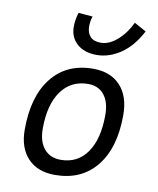

<svg xmlns="http://www.w3.org/2000/svg" viewBox="-87 -849 761 927"><g transform="rotate(10 293.0 -385.5)"><path d="M245.1 9.8Q160.2 9.8 112.3 -40.8Q64.5 -91.3 64.5 -181.2Q64.5 -344.2 137.5 -435.8Q210.4 -527.3 339.8 -527.3Q425.3 -527.3 473.1 -475.8Q521 -424.3 521 -331.5Q521 -170.9 448 -80.6Q375 9.8 245.1 9.8ZM260.3 -66.9Q342.8 -66.9 389.2 -133.1Q435.5 -199.2 435.5 -317.4Q435.5 -379.9 407.5 -415.3Q379.4 -450.7 328.6 -450.7Q244.6 -450.7 197 -384.5Q149.4 -318.4 149.4 -200.2Q149.4 -137.2 179 -102.1Q208.5 -66.9 260.3 -66.9ZM343.3 -595.7Q282.7 -595.7 247.1 -627.4Q211.4 -659.2 211.4 -710.9Q211.4 -745.1 222.7 -780.8L292.5 -774.9Q287.6 -761.7 285.9 -749.5Q284.2 -737.3 284.2 -726.1Q284.2 -693.8 301.3 -675.5Q318.4 -657.2 352.5 -657.2Q393.6 -657.2 433.6 -692.4Q473.6 -727.5 498.5 -780.8L557.1 -748.5Q517.1 -671.9 460.4 -633.8Q403.8 -595.7 343.3 -595.7Z"/></g></svg>

Font: CaskaydiaCove NFP SemiLight
Style: Italic
Weight: 350
Italic angle: -10°
Designer: Aaron Bell
Foundry: Saja Typeworks
Version: Version 2111.001; VTT 6.35;Nerd Fonts 3.1.1